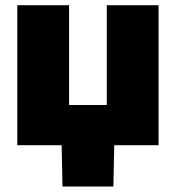

<svg xmlns="http://www.w3.org/2000/svg" viewBox="-20 -549 665 726"><path d="M45.4 0V-529.3H241.2V-151.9H383.8V-529.3H579.6V0ZM216.3 156.2 212.4 -31.2H412.6L408.7 156.2Z"/></svg>

Font: Inter 24pt Black
Style: Regular
Weight: 900
Designer: Rasmus Andersson
Foundry: rsms
Version: Version 4.001;git-66647c0bb